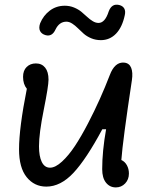

<svg xmlns="http://www.w3.org/2000/svg" viewBox="-20 -802 660 837"><path d="M485 15Q458.5 15 442 -5.8Q425.5 -26.5 425.5 -64.5Q425.5 -143 442.5 -238.5H426Q356 -108 300 -48.2Q244 11.5 182 11.5Q129.5 11.5 96.2 -29.8Q63 -71 63 -151Q63 -244 97 -415Q80.5 -435 80.5 -467Q80.5 -494.5 96.2 -510Q112 -525.5 136.5 -525.5Q162 -525.5 176.8 -507.2Q191.5 -489 191.5 -454.5Q191.5 -427 170.8 -323.8Q150 -220.5 150 -164.5Q150 -120.5 162.2 -95.8Q174.5 -71 198 -71Q221.5 -71 250.5 -97.8Q279.5 -124.5 307 -166.2Q334.5 -208 363.2 -263.2Q392 -318.5 415.2 -370.5Q438.5 -422.5 458.5 -474.5Q480.5 -533 521.5 -529Q543.5 -527 551.8 -506.5Q560 -486 555 -452.5Q515 -188 509 -104.5Q524.5 -97.5 533.2 -81.5Q542 -65.5 542 -45.5Q542 -19.5 525.5 -2.2Q509 15 485 15ZM155 -700.5Q169 -734.5 197.2 -755.8Q225.5 -777 262.5 -777Q284 -777 302.8 -769.2Q321.5 -761.5 334.8 -750.5Q348 -739.5 359.8 -728.5Q371.5 -717.5 384.2 -709.8Q397 -702 409.5 -702Q438 -702 454 -752.5Q467.5 -788.5 500.5 -780Q515.5 -776 521.8 -764.8Q528 -753.5 524 -736Q513 -683.5 485.8 -655.2Q458.5 -627 419.5 -627Q397 -627 377.5 -635.2Q358 -643.5 344.8 -655.2Q331.5 -667 319.5 -679Q307.5 -691 294.8 -699.2Q282 -707.5 269.5 -707.5Q238.5 -707.5 222 -673.5Q207 -640.5 178 -649Q161 -654 154.5 -667.2Q148 -680.5 155 -700.5Z"/></svg>

Font: Monaspace Radon
Style: Regular
Weight: 400
Designer: Riley Cran & the Lettermatic Team
Foundry: Lettermatic
Version: Version 1.000 (Monaspace Radon)